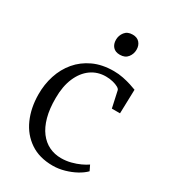

<svg xmlns="http://www.w3.org/2000/svg" viewBox="-190 -870 872 979"><g transform="rotate(30 246.0 -380.5)"><path d="M278 11Q199 11 144.8 -25.8Q90.5 -62.5 62.5 -125.5Q34.5 -188.5 34 -267.5Q33.5 -326.5 50.8 -379.8Q68 -433 102.5 -474Q137 -515 188.5 -539Q240 -563 308.5 -563Q337 -563 364 -557.5Q391 -552 412.5 -545Q434 -538 446.5 -533L442.5 -392H394.5L373.5 -488Q372 -495.5 359.8 -502.5Q347.5 -509.5 328.5 -514.2Q309.5 -519 287.5 -519Q238 -519 200.2 -492Q162.5 -465 141 -415Q119.5 -365 119.5 -296Q119 -232.5 132 -185Q145 -137.5 168.8 -106.2Q192.5 -75 225 -59.2Q257.5 -43.5 295.5 -43.5Q325.5 -43.5 353.2 -50.8Q381 -58 403.5 -68.5Q426 -79 441 -89.5L456 -58.5Q438 -40 409.2 -24.2Q380.5 -8.5 346.2 1.2Q312 11 278 11ZM291.5 -650Q265 -650 251 -665.8Q237 -681.5 237 -707Q237 -732 252.5 -752Q268 -772 298 -772H299Q325 -772 339.2 -756Q353.5 -740 353.5 -715Q353.5 -689.5 338 -669.8Q322.5 -650 292.5 -650Z"/></g></svg>

Font: Merriweather 36pt Light
Style: Regular
Weight: 300
Designer: Eben Sorkin
Foundry: Eben Sorkin
Version: Version 2.100